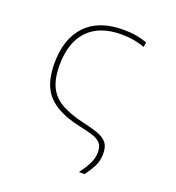

<svg xmlns="http://www.w3.org/2000/svg" viewBox="-133 -644 866 947"><g transform="rotate(20 300.0 -170.5)"><path d="M387 197Q415 160 428.5 131Q442 102 442 73Q442 43 428 27Q414 11 385 1.5Q356 -8 311 -17Q196 -42 143 -98.5Q90 -155 90 -266Q90 -395 157.5 -466.5Q225 -538 355 -538Q392 -538 423 -532.5Q454 -527 480 -517L476 -492Q421 -513 354 -513Q238 -513 177.5 -449Q117 -385 117 -266Q117 -193 140 -149Q163 -105 208.5 -80.5Q254 -56 322 -40Q367 -30 400 -19Q433 -8 451 12Q469 32 469 71Q469 110 453 140Q437 170 417 197Z"/></g></svg>

Font: Noto Sans Mono Thin
Style: Regular
Weight: 100
Designer: Monotype Design Team
Foundry: Monotype Imaging Inc.
Version: Version 2.014